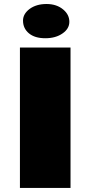

<svg xmlns="http://www.w3.org/2000/svg" viewBox="-20 -925 445 945"><path d="M78.1 -690.9H327.1V0H78.1ZM93.3 -823.7Q93.3 -856.4 125.5 -880.9Q158.7 -905.3 209 -905.3Q259.8 -905.3 292.5 -877Q321.3 -852.1 321.3 -817.9Q321.3 -783.7 288.1 -760.7Q254.4 -736.8 202.9 -736.8Q151.4 -736.8 122.3 -761Q93.3 -785.2 93.3 -823.7Z"/></svg>

Font: Limelight
Style: Regular
Weight: 400
Designer: Nicole Fally
Foundry: Nicole Fally
Version: Version 1.002